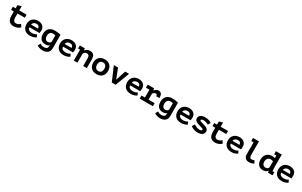

<svg xmlns="http://www.w3.org/2000/svg" viewBox="428 -3216 9344 5944"><g transform="rotate(30 5100.0 -244.0)"><path d="M116 -390H17V-500H116V-614L246 -651V-500H508V-390H246V-247Q246 -170 275 -135.5Q304 -101 356 -101Q383 -101 405 -107.5Q427 -114 444.5 -124Q462 -134 476.5 -146Q491 -158 503 -168L563 -78Q546 -58 520.5 -41.5Q495 -25 465.5 -12.5Q436 0 404 7Q372 14 341 14Q229 14 172.5 -48.5Q116 -111 116 -247Z M1134 -53Q1121 -41 1100.5 -29.5Q1080 -18 1052.5 -8Q1025 2 992 8Q959 14 922 14Q858 14 807.5 -4Q757 -22 722 -56.5Q687 -91 668.5 -139.5Q650 -188 650 -250Q650 -316 671 -365.5Q692 -415 728.5 -448Q765 -481 814 -497.5Q863 -514 920 -514Q958 -514 998.5 -504Q1039 -494 1073 -469.5Q1107 -445 1128.5 -404Q1150 -363 1150 -300Q1150 -257 1140 -207H780Q781 -175 793.5 -153Q806 -131 826.5 -117Q847 -103 873.5 -96.5Q900 -90 930 -90Q990 -90 1028.5 -104Q1067 -118 1091 -138ZM918 -410Q892 -410 869 -403Q846 -396 827.5 -382.5Q809 -369 797 -349Q785 -329 783 -304H1029Q1029 -353 1001.5 -381.5Q974 -410 918 -410Z M1730 0Q1730 54 1711.5 94Q1693 134 1660.5 160.5Q1628 187 1583.5 199.5Q1539 212 1486 212Q1450 212 1418.5 206.5Q1387 201 1360.5 192Q1334 183 1314 172.5Q1294 162 1282 152L1332 60Q1356 76 1389.5 90.5Q1423 105 1474 105Q1537 105 1570 76Q1603 47 1603 -7V-39H1599Q1581 -15 1546 -3.5Q1511 8 1465 8Q1417 8 1376.5 -7Q1336 -22 1306 -52.5Q1276 -83 1259.5 -130Q1243 -177 1243 -240Q1243 -306 1262.5 -357Q1282 -408 1317.5 -442.5Q1353 -477 1402.5 -494.5Q1452 -512 1513 -512Q1545 -512 1577 -509.5Q1609 -507 1637.5 -503Q1666 -499 1690 -493.5Q1714 -488 1730 -482ZM1490 -96Q1528 -96 1558.5 -113Q1589 -130 1600 -164V-389Q1586 -395 1560.5 -398.5Q1535 -402 1512 -402Q1484 -402 1459.5 -393Q1435 -384 1416.5 -364.5Q1398 -345 1387.5 -315.5Q1377 -286 1377 -245Q1377 -209 1386 -181Q1395 -153 1411 -134Q1427 -115 1447 -105.5Q1467 -96 1490 -96Z M2334 -53Q2321 -41 2300.5 -29.5Q2280 -18 2252.5 -8Q2225 2 2192 8Q2159 14 2122 14Q2058 14 2007.5 -4Q1957 -22 1922 -56.5Q1887 -91 1868.5 -139.5Q1850 -188 1850 -250Q1850 -316 1871 -365.5Q1892 -415 1928.5 -448Q1965 -481 2014 -497.5Q2063 -514 2120 -514Q2158 -514 2198.5 -504Q2239 -494 2273 -469.5Q2307 -445 2328.5 -404Q2350 -363 2350 -300Q2350 -257 2340 -207H1980Q1981 -175 1993.5 -153Q2006 -131 2026.5 -117Q2047 -103 2073.5 -96.5Q2100 -90 2130 -90Q2190 -90 2228.5 -104Q2267 -118 2291 -138ZM2118 -410Q2092 -410 2069 -403Q2046 -396 2027.5 -382.5Q2009 -369 1997 -349Q1985 -329 1983 -304H2229Q2229 -353 2201.5 -381.5Q2174 -410 2118 -410Z M2412 -500H2587L2602 -434H2606Q2629 -466 2672 -490Q2715 -514 2775 -514Q2812 -514 2844.5 -504Q2877 -494 2900 -471Q2923 -448 2936.5 -408.5Q2950 -369 2950 -311V0H2820V-284Q2820 -345 2792.5 -372Q2765 -399 2723 -399Q2686 -399 2655.5 -377.5Q2625 -356 2614 -324V0H2484V-390H2412Z M3035 -250Q3035 -313 3054 -362Q3073 -411 3108 -445Q3143 -479 3191.5 -496.5Q3240 -514 3300 -514Q3363 -514 3412.5 -495Q3462 -476 3496 -441.5Q3530 -407 3547.5 -358Q3565 -309 3565 -250Q3565 -187 3546 -138Q3527 -89 3492 -55Q3457 -21 3408.5 -3.5Q3360 14 3300 14Q3237 14 3187.5 -5Q3138 -24 3104 -58.5Q3070 -93 3052.5 -142Q3035 -191 3035 -250ZM3169 -250Q3169 -217 3178 -189Q3187 -161 3204 -140Q3221 -119 3245 -107.5Q3269 -96 3300 -96Q3358 -96 3394.5 -133Q3431 -170 3431 -250Q3431 -319 3397 -361.5Q3363 -404 3300 -404Q3272 -404 3248 -395.5Q3224 -387 3206.5 -368Q3189 -349 3179 -320Q3169 -291 3169 -250Z M3913 -151H3920L4032 -500H4172L3981 0H3842L3627 -500H3778Z M4734 -53Q4721 -41 4700.5 -29.5Q4680 -18 4652.5 -8Q4625 2 4592 8Q4559 14 4522 14Q4458 14 4407.5 -4Q4357 -22 4322 -56.5Q4287 -91 4268.5 -139.5Q4250 -188 4250 -250Q4250 -316 4271 -365.5Q4292 -415 4328.5 -448Q4365 -481 4414 -497.5Q4463 -514 4520 -514Q4558 -514 4598.5 -504Q4639 -494 4673 -469.5Q4707 -445 4728.5 -404Q4750 -363 4750 -300Q4750 -257 4740 -207H4380Q4381 -175 4393.5 -153Q4406 -131 4426.5 -117Q4447 -103 4473.5 -96.5Q4500 -90 4530 -90Q4590 -90 4628.5 -104Q4667 -118 4691 -138ZM4518 -410Q4492 -410 4469 -403Q4446 -396 4427.5 -382.5Q4409 -369 4397 -349Q4385 -329 4383 -304H4629Q4629 -353 4601.5 -381.5Q4574 -410 4518 -410Z M4839 -110H4963V-390H4839V-500H5064L5079 -434H5083Q5111 -467 5147 -489Q5183 -511 5231 -511Q5291 -511 5325.5 -467Q5360 -423 5360 -320H5243Q5243 -356 5232.5 -372.5Q5222 -389 5199 -389Q5159 -389 5134.5 -369Q5110 -349 5093 -323V-110H5310V0H4839Z M5930 0Q5930 54 5911.5 94Q5893 134 5860.5 160.5Q5828 187 5783.5 199.5Q5739 212 5686 212Q5650 212 5618.5 206.5Q5587 201 5560.5 192Q5534 183 5514 172.5Q5494 162 5482 152L5532 60Q5556 76 5589.5 90.5Q5623 105 5674 105Q5737 105 5770 76Q5803 47 5803 -7V-39H5799Q5781 -15 5746 -3.5Q5711 8 5665 8Q5617 8 5576.5 -7Q5536 -22 5506 -52.5Q5476 -83 5459.5 -130Q5443 -177 5443 -240Q5443 -306 5462.5 -357Q5482 -408 5517.5 -442.5Q5553 -477 5602.5 -494.5Q5652 -512 5713 -512Q5745 -512 5777 -509.5Q5809 -507 5837.5 -503Q5866 -499 5890 -493.5Q5914 -488 5930 -482ZM5690 -96Q5728 -96 5758.5 -113Q5789 -130 5800 -164V-389Q5786 -395 5760.5 -398.5Q5735 -402 5712 -402Q5684 -402 5659.5 -393Q5635 -384 5616.5 -364.5Q5598 -345 5587.5 -315.5Q5577 -286 5577 -245Q5577 -209 5586 -181Q5595 -153 5611 -134Q5627 -115 5647 -105.5Q5667 -96 5690 -96Z M6534 -53Q6521 -41 6500.5 -29.5Q6480 -18 6452.5 -8Q6425 2 6392 8Q6359 14 6322 14Q6258 14 6207.5 -4Q6157 -22 6122 -56.5Q6087 -91 6068.5 -139.5Q6050 -188 6050 -250Q6050 -316 6071 -365.5Q6092 -415 6128.5 -448Q6165 -481 6214 -497.5Q6263 -514 6320 -514Q6358 -514 6398.5 -504Q6439 -494 6473 -469.5Q6507 -445 6528.5 -404Q6550 -363 6550 -300Q6550 -257 6540 -207H6180Q6181 -175 6193.5 -153Q6206 -131 6226.5 -117Q6247 -103 6273.5 -96.5Q6300 -90 6330 -90Q6390 -90 6428.5 -104Q6467 -118 6491 -138ZM6318 -410Q6292 -410 6269 -403Q6246 -396 6227.5 -382.5Q6209 -369 6197 -349Q6185 -329 6183 -304H6429Q6429 -353 6401.5 -381.5Q6374 -410 6318 -410Z M7002 -138Q7002 -158 6977.5 -170Q6953 -182 6917 -192Q6881 -202 6838 -212.5Q6795 -223 6759 -241.5Q6723 -260 6698.5 -288.5Q6674 -317 6674 -362Q6674 -399 6690.5 -427Q6707 -455 6735.5 -474.5Q6764 -494 6803.5 -504Q6843 -514 6889 -514Q6938 -514 6975 -507Q7012 -500 7039.5 -490Q7067 -480 7086.5 -467.5Q7106 -455 7120 -445L7065 -356Q7050 -365 7030.5 -374.5Q7011 -384 6989.5 -392Q6968 -400 6944.5 -405Q6921 -410 6898 -410Q6856 -410 6830 -399Q6804 -388 6804 -365Q6804 -347 6828.5 -336Q6853 -325 6889 -315.5Q6925 -306 6968 -295Q7011 -284 7047 -266.5Q7083 -249 7107.5 -221Q7132 -193 7132 -149Q7132 -73 7076.5 -29.5Q7021 14 6912 14Q6826 14 6763.5 -11.5Q6701 -37 6663 -71L6723 -165Q6736 -154 6757.5 -140.5Q6779 -127 6806 -116Q6833 -105 6863.5 -97.5Q6894 -90 6924 -90Q6956 -90 6979 -101Q7002 -112 7002 -138Z M7316 -390H7217V-500H7316V-614L7446 -651V-500H7708V-390H7446V-247Q7446 -170 7475 -135.5Q7504 -101 7556 -101Q7583 -101 7605 -107.5Q7627 -114 7644.5 -124Q7662 -134 7676.5 -146Q7691 -158 7703 -168L7763 -78Q7746 -58 7720.5 -41.5Q7695 -25 7665.5 -12.5Q7636 0 7604 7Q7572 14 7541 14Q7429 14 7372.5 -48.5Q7316 -111 7316 -247Z M8334 -53Q8321 -41 8300.5 -29.5Q8280 -18 8252.5 -8Q8225 2 8192 8Q8159 14 8122 14Q8058 14 8007.5 -4Q7957 -22 7922 -56.5Q7887 -91 7868.5 -139.5Q7850 -188 7850 -250Q7850 -316 7871 -365.5Q7892 -415 7928.5 -448Q7965 -481 8014 -497.5Q8063 -514 8120 -514Q8158 -514 8198.5 -504Q8239 -494 8273 -469.5Q8307 -445 8328.5 -404Q8350 -363 8350 -300Q8350 -257 8340 -207H7980Q7981 -175 7993.5 -153Q8006 -131 8026.5 -117Q8047 -103 8073.5 -96.5Q8100 -90 8130 -90Q8190 -90 8228.5 -104Q8267 -118 8291 -138ZM8118 -410Q8092 -410 8069 -403Q8046 -396 8027.5 -382.5Q8009 -369 7997 -349Q7985 -329 7983 -304H8229Q8229 -353 8201.5 -381.5Q8174 -410 8118 -410Z M8487 -700H8700V-238Q8700 -161 8719 -131Q8738 -101 8780 -101Q8811 -101 8831 -107.5Q8851 -114 8871 -126L8920 -36Q8903 -25 8886 -15.5Q8869 -6 8850 0.5Q8831 7 8808.5 10.5Q8786 14 8758 14Q8664 14 8617 -34Q8570 -82 8570 -170V-590H8487Z M9306 -700H9515V-268Q9515 -193 9523 -120Q9523 -115 9524 -110H9588V0H9427L9414 -64H9410Q9400 -46 9383 -32Q9366 -18 9345 -7.5Q9324 3 9299 8.5Q9274 14 9249 14Q9202 14 9160.5 -1Q9119 -16 9088 -47.5Q9057 -79 9039 -127.5Q9021 -176 9021 -242Q9021 -306 9040.5 -356Q9060 -406 9094.5 -440.5Q9129 -475 9176 -493.5Q9223 -512 9279 -512Q9310 -512 9337.5 -508.5Q9365 -505 9385 -497V-590H9306ZM9279 -96Q9317 -96 9346.5 -114.5Q9376 -133 9385 -168V-380Q9371 -391 9346.5 -396.5Q9322 -402 9295 -402Q9268 -402 9242.5 -393Q9217 -384 9197.5 -364.5Q9178 -345 9166.5 -314Q9155 -283 9155 -238Q9155 -174 9187 -135Q9219 -96 9279 -96Z M10134 -53Q10121 -41 10100.5 -29.5Q10080 -18 10052.5 -8Q10025 2 9992 8Q9959 14 9922 14Q9858 14 9807.5 -4Q9757 -22 9722 -56.5Q9687 -91 9668.5 -139.5Q9650 -188 9650 -250Q9650 -316 9671 -365.5Q9692 -415 9728.5 -448Q9765 -481 9814 -497.5Q9863 -514 9920 -514Q9958 -514 9998.5 -504Q10039 -494 10073 -469.5Q10107 -445 10128.5 -404Q10150 -363 10150 -300Q10150 -257 10140 -207H9780Q9781 -175 9793.5 -153Q9806 -131 9826.5 -117Q9847 -103 9873.5 -96.5Q9900 -90 9930 -90Q9990 -90 10028.5 -104Q10067 -118 10091 -138ZM9918 -410Q9892 -410 9869 -403Q9846 -396 9827.5 -382.5Q9809 -369 9797 -349Q9785 -329 9783 -304H10029Q10029 -353 10001.5 -381.5Q9974 -410 9918 -410Z"/></g></svg>

Font: PT Mono
Style: Bold
Weight: 700
Monospace: yes
Designer: A.Korolkova, I.Chaeva
Foundry: ParaType Ltd
Version: Version 1.000 OFL